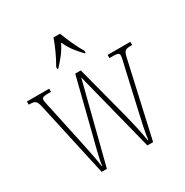

<svg xmlns="http://www.w3.org/2000/svg" viewBox="-175 -907 1007 1047"><g transform="rotate(-30 329.0 -383.0)"><path d="M237 -619V-606H243C279 -645 303 -673 327 -721C349 -673 372 -645 409 -606H415V-619C391 -657 363 -721 346 -766H305C290 -721 260 -657 237 -619ZM64 -463 166 0H199L327 -502L454 0H490L595 -467C605 -513 612 -516 653 -516H656V-536H513V-516H536C570 -516 574 -509 574 -496C574 -484 567 -459 560 -428L510 -208C491 -125 478 -67 473 -23H470C464 -69 439 -173 426 -223L344 -536H309L226 -207C214 -158 187 -63 185 -27H182C178 -64 158 -158 148 -206L101 -425C96 -446 87 -487 87 -496C87 -509 91 -516 125 -516H145V-536H5V-516H6C46 -516 54 -511 64 -463Z"/></g></svg>

Font: Noto Serif Hebrew ExtraCondensed Thin
Style: Regular
Weight: 100
Width: 2
Designer: Monotype Design Team
Foundry: Monotype Imaging Inc.
Version: Version 2.004